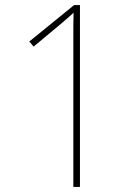

<svg xmlns="http://www.w3.org/2000/svg" viewBox="-20 -734 540 754"><path d="M268 0H294V-714H271L95 -571L112 -551L220 -641C242 -660 254 -670 269 -684C268 -657 268 -622 268 -573Z"/></svg>

Font: Noto Sans Devanagari SemiCondensed Thin
Style: Regular
Weight: 100
Width: 4
Designer: Jelle Bosma - Monotype Design Team
Foundry: Monotype Imaging Inc.
Version: Version 2.004